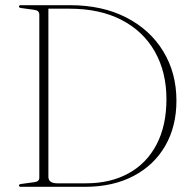

<svg xmlns="http://www.w3.org/2000/svg" viewBox="-20 -720 746 740"><path d="M53 -5Q53 -10 62 -11L112.5 -18Q131.5 -20 131.5 -35.5V-663.5Q131.5 -679.5 112.5 -682L62 -689Q53 -690 53 -695Q53 -700 61 -700H250Q374 -700 466.2 -652.8Q558.5 -605.5 609.2 -522.2Q660 -439 660 -332Q660 -233 617 -158.2Q574 -83.5 494.8 -41.8Q415.5 0 307.5 0H61Q53 0 53 -5ZM311 -13.5Q405.5 -13.5 475.2 -51.8Q545 -90 583.2 -162.8Q621.5 -235.5 621.5 -338Q621.5 -442 577 -520.8Q532.5 -599.5 448.8 -643Q365 -686.5 248 -686.5H166.5V-39Q166.5 -13.5 201 -13.5Z"/></svg>

Font: Fraunces 72pt S000 Thin
Style: Regular
Weight: 100
Version: Version 1.000; ttfautohint (v1.8.3)